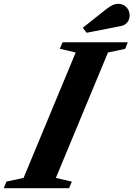

<svg xmlns="http://www.w3.org/2000/svg" viewBox="-84 -982 697 1002"><path d="M-64.5 0 -50 -34.5 39 -53.5 311 -708 228 -727.5 242.5 -761.5H583L569 -727L479.5 -708L207.5 -53.5L291 -34L276.5 0ZM368 -811 348 -837 471.5 -935Q487.5 -947.5 502.5 -954.8Q517.5 -962 533 -962Q558.5 -962 575.5 -944.5Q592.5 -927 592.5 -901.5Q592.5 -880 580 -865Q567.5 -850 547 -846Z"/></svg>

Font: Libre Caslon Text
Style: Italic
Weight: 400
Italic angle: -22.583°
Designer: Pablo Impallari, Rodrigo Fuenzalida, Katja Schimmel
Foundry: Pablo Impallari, Rodrigo Fuenzalida
Version: Version 2.000